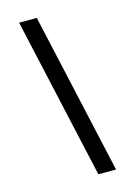

<svg xmlns="http://www.w3.org/2000/svg" viewBox="-141 -896 782 1111"><g transform="rotate(-15 250.0 -340.0)"><path d="M305 143 89 -823H195L411 143Z"/></g></svg>

Font: Iosevka Slab Semibold
Style: Italic
Weight: 600
Italic angle: -9°
Monospace: yes
Designer: Belleve Invis
Foundry: Belleve Invis
Version: Version 11.1.1; ttfautohint (v1.8.3)